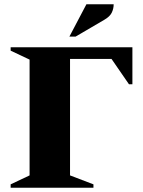

<svg xmlns="http://www.w3.org/2000/svg" viewBox="-20 -882 672 902"><path d="M30 0V-16L119 -58V-602L30 -644V-660H602V-486H586L504 -605H309V-58L419 -16V0ZM306 -710 386 -862H514Q514 -841 505 -822.5Q496 -804 470 -789L335 -710Z"/></svg>

Font: Spectral SC ExtraBold
Style: Regular
Weight: 800
Designer: Jean-Baptiste Levee
Foundry: Production Type
Version: Version 2.001